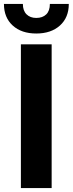

<svg xmlns="http://www.w3.org/2000/svg" viewBox="-37 -954 369 974"><path d="M69 0V-729H225V0ZM-17 -934H79Q79 -900 97.5 -881.5Q116 -863 147 -863Q179 -863 197.5 -881Q216 -899 216 -934H312Q312 -865 267 -824.5Q222 -784 147 -784Q72 -784 27.5 -824.5Q-17 -865 -17 -934Z"/></svg>

Font: Mona Sans
Style: Bold
Weight: 700
Designer: Deni Anggara
Foundry: GitHub
Version: Version 2.000;Glyphs 3.2.3 (3260)